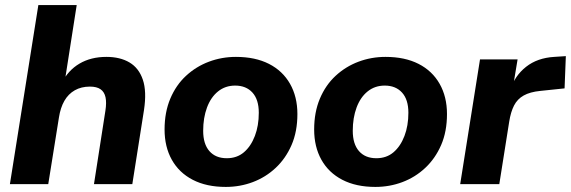

<svg xmlns="http://www.w3.org/2000/svg" viewBox="-20 -725 2248 756"><path d="M19 0 131 -705H282L234 -398H223Q248 -448 293 -474.5Q338 -501 399 -501Q453 -501 490 -479Q527 -457 542.5 -411Q558 -365 547 -292L501 0H350L395 -289Q400 -321 395.5 -342Q391 -363 376 -373.5Q361 -384 334 -384Q300 -384 274.5 -369.5Q249 -355 233.5 -328Q218 -301 212 -262L170 0Z M869 11Q793 11 739 -17Q685 -45 656.5 -96Q628 -147 628 -215Q628 -283 650.5 -336.5Q673 -390 712.5 -426.5Q752 -463 802.5 -482Q853 -501 909 -501Q985 -501 1039 -473.5Q1093 -446 1122 -395Q1151 -344 1151 -276Q1151 -207 1128 -154Q1105 -101 1065.5 -64Q1026 -27 975.5 -8Q925 11 869 11ZM873 -102Q913 -102 940.5 -125.5Q968 -149 983.5 -189.5Q999 -230 999 -281Q999 -333 974 -360.5Q949 -388 906 -388Q867 -388 838.5 -365Q810 -342 795 -301.5Q780 -261 780 -210Q780 -158 804.5 -130Q829 -102 873 -102Z M1458 11Q1382 11 1328 -17Q1274 -45 1245.5 -96Q1217 -147 1217 -215Q1217 -283 1239.5 -336.5Q1262 -390 1301.5 -426.5Q1341 -463 1391.5 -482Q1442 -501 1498 -501Q1574 -501 1628 -473.5Q1682 -446 1711 -395Q1740 -344 1740 -276Q1740 -207 1717 -154Q1694 -101 1654.5 -64Q1615 -27 1564.5 -8Q1514 11 1458 11ZM1462 -102Q1502 -102 1529.5 -125.5Q1557 -149 1572.5 -189.5Q1588 -230 1588 -281Q1588 -333 1563 -360.5Q1538 -388 1495 -388Q1456 -388 1427.5 -365Q1399 -342 1384 -301.5Q1369 -261 1369 -210Q1369 -158 1393.5 -130Q1418 -102 1462 -102Z M1792 0 1870 -491H2018L1998 -371H1989Q2007 -427 2051.5 -462Q2096 -497 2162 -501L2208 -504L2203 -377L2107 -367Q2067 -363 2042 -349Q2017 -335 2004 -309.5Q1991 -284 1985 -246L1946 0Z"/></svg>

Font: Nunito Sans 12pt ExtraBold
Style: Italic
Weight: 800
Italic angle: -9°
Designer: Vernon Adams
Foundry: Vernon Adams
Version: Version 3.101;gftools[0.9.27]